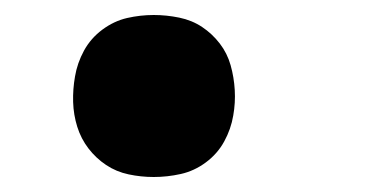

<svg xmlns="http://www.w3.org/2000/svg" viewBox="-20 -228 490 256"><path d="M185 8Q168 8 151.5 4.5Q135 1 121.5 -8Q108 -17 98 -30Q88 -43 83 -59Q78 -75 77.5 -92Q77 -109 80 -126Q83 -144 92 -160.5Q101 -177 116.5 -188.5Q132 -200 149.5 -204Q167 -208 185 -208Q202 -208 219 -204.5Q236 -201 249.5 -192Q263 -183 273 -170Q283 -157 287.5 -141Q292 -125 293 -108Q294 -91 291 -74Q288 -56 279 -39.5Q270 -23 254.5 -11.5Q239 0 221 4Q203 8 185 8Z"/></svg>

Font: Iosevka Etoile Heavy
Style: Italic
Weight: 900
Italic angle: -9°
Designer: Belleve Invis
Foundry: Belleve Invis
Version: Version 22.1.2; ttfautohint (v1.8.4)